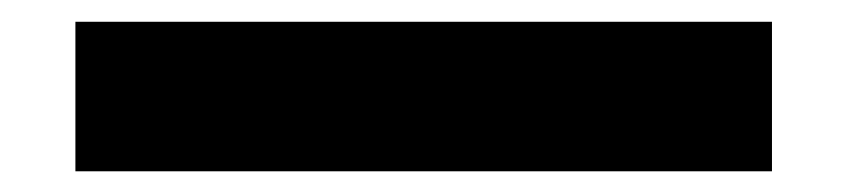

<svg xmlns="http://www.w3.org/2000/svg" viewBox="-20 -440 790 179"><path d="M50.3 -419.7H699.7V-280.3H50.3Z"/></svg>

Font: Martian Mono Custom sWd Rg
Style: Regular
Weight: 400
Width: 6
Monospace: yes
Designer: Alex Havermale
Foundry: Evil Martians
Version: Version 1.000